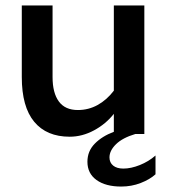

<svg xmlns="http://www.w3.org/2000/svg" viewBox="-20 -492 620 705"><path d="M60 -209V-472H173V-209Q173 -151 196 -119.5Q219 -88 266 -88Q305 -88 338.5 -106.5Q372 -125 398 -159V-472H510V0H477Q430 14 406 37.5Q382 61 382 86Q382 105 395.5 116Q409 127 433 127Q461 127 493.5 114Q526 101 551 79V148Q530 167 496.5 180Q463 193 425 193Q368 193 334.5 169Q301 145 301 102Q301 63 328 35.5Q355 8 398 -8V-74Q369 -37 325.5 -13.5Q282 10 236 10Q151 10 105.5 -45Q60 -100 60 -209Z"/></svg>

Font: Madhuban Medium
Style: Regular
Weight: 500
Designer: jaikishan Patel
Foundry: MagicType
Version: Version 1.000